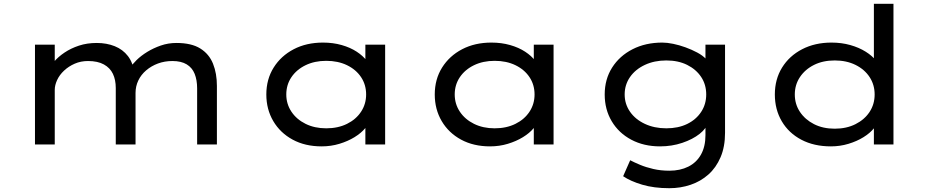

<svg xmlns="http://www.w3.org/2000/svg" viewBox="-20 -760 4870 1010"><path d="M164 0V-525H268V-384L234 -387Q243 -410 264.5 -435.5Q286 -461 319.5 -483.5Q353 -506 395.5 -520Q438 -534 489 -534Q541 -534 583.5 -517Q626 -500 653 -465Q680 -430 686 -377L656 -384L663 -401Q675 -421 698.5 -444Q722 -467 754.5 -487Q787 -507 826 -520.5Q865 -534 908 -534Q987 -534 1033.5 -505Q1080 -476 1100.5 -425Q1121 -374 1121 -308V0H1017V-295Q1017 -339 1004 -371.5Q991 -404 962 -421.5Q933 -439 887 -439Q846 -439 811 -426Q776 -413 749 -390Q722 -367 707.5 -336.5Q693 -306 693 -271V0H589V-297Q589 -340 574 -371.5Q559 -403 526.5 -421Q494 -439 443 -439Q405 -439 373 -425Q341 -411 317 -388.5Q293 -366 280.5 -339Q268 -312 268 -287V0Z M1672 10Q1585 10 1519.5 -25.5Q1454 -61 1417.5 -123Q1381 -185 1381 -263Q1381 -343 1419.5 -404.5Q1458 -466 1525 -501Q1592 -536 1679 -536Q1732 -536 1777.5 -523Q1823 -510 1856.5 -488Q1890 -466 1909.5 -440Q1929 -414 1930 -388L1902 -389V-525H2006V0H1902V-139L1923 -136Q1922 -111 1901 -85.5Q1880 -60 1845 -38.5Q1810 -17 1765.5 -3.5Q1721 10 1672 10ZM1696 -85Q1758 -85 1805.5 -108.5Q1853 -132 1879.5 -172.5Q1906 -213 1906 -263Q1906 -314 1879.5 -354Q1853 -394 1805.5 -417Q1758 -440 1696 -440Q1635 -440 1587.5 -417Q1540 -394 1513 -354Q1486 -314 1486 -263Q1486 -213 1513 -172.5Q1540 -132 1587.5 -108.5Q1635 -85 1696 -85Z M2558 10Q2471 10 2405.5 -25.5Q2340 -61 2303.5 -123Q2267 -185 2267 -263Q2267 -343 2305.5 -404.5Q2344 -466 2411 -501Q2478 -536 2565 -536Q2618 -536 2663.5 -523Q2709 -510 2742.5 -488Q2776 -466 2795.5 -440Q2815 -414 2816 -388L2788 -389V-525H2892V0H2788V-139L2809 -136Q2808 -111 2787 -85.5Q2766 -60 2731 -38.5Q2696 -17 2651.5 -3.5Q2607 10 2558 10ZM2582 -85Q2644 -85 2691.5 -108.5Q2739 -132 2765.5 -172.5Q2792 -213 2792 -263Q2792 -314 2765.5 -354Q2739 -394 2691.5 -417Q2644 -440 2582 -440Q2521 -440 2473.5 -417Q2426 -394 2399 -354Q2372 -314 2372 -263Q2372 -213 2399 -172.5Q2426 -132 2473.5 -108.5Q2521 -85 2582 -85Z M3501 230Q3420 230 3358 211.5Q3296 193 3258 167L3295 83Q3316 94 3347 107Q3378 120 3417 129Q3456 138 3501 138Q3558 138 3601 116.5Q3644 95 3667.5 53Q3691 11 3691 -49V-121L3702 -114Q3697 -85 3660.5 -56Q3624 -27 3569 -8.5Q3514 10 3452 10Q3367 10 3301 -25Q3235 -60 3198 -122Q3161 -184 3161 -263Q3161 -343 3200 -404.5Q3239 -466 3307.5 -501Q3376 -536 3464 -536Q3489 -536 3521 -529.5Q3553 -523 3586 -511Q3619 -499 3648 -483.5Q3677 -468 3694.5 -449Q3712 -430 3713 -410L3691 -402V-525H3794V-61Q3794 12 3770.5 67Q3747 122 3706.5 158Q3666 194 3613 212Q3560 230 3501 230ZM3485 -85Q3548 -85 3595 -108Q3642 -131 3668.5 -171.5Q3695 -212 3695 -263Q3695 -315 3668.5 -355Q3642 -395 3595 -418.5Q3548 -442 3485 -442Q3422 -442 3372 -418.5Q3322 -395 3294 -354.5Q3266 -314 3266 -263Q3266 -213 3294 -172.5Q3322 -132 3372 -108.5Q3422 -85 3485 -85Z M4351 10Q4262 10 4195.5 -25Q4129 -60 4092.5 -122Q4056 -184 4056 -263Q4056 -343 4094 -404.5Q4132 -466 4199.5 -501Q4267 -536 4354 -536Q4407 -536 4453 -523Q4499 -510 4534 -488Q4569 -466 4588 -441Q4607 -416 4607 -391L4577 -389V-740H4680V0H4577V-139L4597 -134Q4597 -110 4577 -85Q4557 -60 4522.5 -38.5Q4488 -17 4443.5 -3.5Q4399 10 4351 10ZM4371 -83Q4433 -83 4480.5 -107Q4528 -131 4554.5 -171.5Q4581 -212 4581 -263Q4581 -314 4554.5 -354.5Q4528 -395 4480.5 -418.5Q4433 -442 4371 -442Q4309 -442 4262 -418.5Q4215 -395 4188 -354.5Q4161 -314 4161 -263Q4161 -212 4188 -171.5Q4215 -131 4262 -107Q4309 -83 4371 -83Z"/></svg>

Font: Lexend Peta
Style: Regular
Weight: 400
Designer: Bonnie Shaver-Troup, Thomas Jockin
Foundry: Lexend
Version: Version 1.007